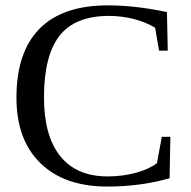

<svg xmlns="http://www.w3.org/2000/svg" viewBox="-20 -682 707 712"><path d="M377.9 9.8Q218.8 9.8 129.9 -76.9Q41 -163.6 41 -319.8Q41 -488.8 126.5 -575.4Q211.9 -662.1 379.9 -662.1Q481.9 -662.1 599.1 -637.2L602.1 -494.1H569.8L555.2 -579.1Q521 -600.1 475.8 -611.6Q430.7 -623 383.8 -623Q258.3 -623 200.7 -549.3Q143.1 -475.6 143.1 -320.8Q143.1 -178.2 203.4 -103Q263.7 -27.8 378.9 -27.8Q434.6 -27.8 483.9 -41.3Q533.2 -54.7 562 -77.1L580.1 -174.8H611.8L608.9 -21Q501.5 9.8 377.9 9.8Z"/></svg>

Font: Tinos
Style: Regular
Weight: 400
Designer: Steve Matteson
Foundry: Monotype Imaging Inc.
Version: Version 1.23